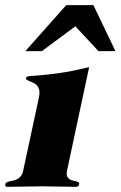

<svg xmlns="http://www.w3.org/2000/svg" viewBox="-69 -722 467 744"><path d="M293 -702.1 378.4 -523.9H312.5L223.1 -620.1L93.3 -523.9H29.3L187.5 -702.1ZM190.4 -59.1Q188 -46.9 190.7 -39.8Q193.4 -32.7 199 -28.6Q204.6 -24.4 211.9 -22.7Q219.2 -21 225.3 -19.5Q231.4 -18.1 235.1 -15.6Q238.8 -13.2 237.8 -7.8Q236.8 -3.9 234.1 -1Q231.4 2 224.6 2Q196.3 2 164.1 1Q131.8 0 93.8 0Q55.7 0 22.7 1Q-10.3 2 -39.1 2Q-45.9 2 -47.6 -1Q-49.3 -3.9 -48.3 -7.8Q-47.4 -13.2 -42.5 -15.6Q-37.6 -18.1 -30.8 -19.5Q-23.9 -21 -16.1 -22.7Q-8.3 -24.4 -1 -28.6Q6.3 -32.7 12.2 -39.8Q18.1 -46.9 20.5 -59.1L82 -345.2Q85.4 -362.3 83 -373Q80.6 -383.8 74.5 -390.6Q68.4 -397.5 60.5 -400.9Q52.7 -404.3 46.1 -407Q39.6 -409.7 35.2 -412.4Q30.8 -415 31.7 -419.9Q33.2 -425.8 45.9 -427Q58.6 -428.2 87.2 -430.4Q115.7 -432.6 161.9 -439Q208 -445.3 276.4 -461.9Z"/></svg>

Font: XB Zar
Style: Bold Italic
Weight: 700
Italic angle: -12°
Designer: Behnam
Foundry: Irmug
Version: Version 8.005 2009